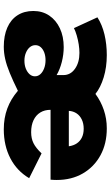

<svg xmlns="http://www.w3.org/2000/svg" viewBox="195 -763 584 1014"><g transform="rotate(90 487.0 -256.0)"><path d="M227 16Q168.5 16 126 -2.5Q83.5 -21 60.8 -56.2Q38 -91.5 38 -140Q38 -188 62.2 -224Q86.5 -260 129.5 -280.2Q172.5 -300.5 229 -300.5Q267.5 -300.5 307 -290.5Q346.5 -280.5 376.5 -263V-299Q376.5 -336.5 343.2 -360Q310 -383.5 259.5 -383.5Q239 -383.5 214.5 -379.8Q190 -376 167 -369.2Q144 -362.5 128.5 -354.5L71.5 -478.5Q110.5 -503.5 162 -515.8Q213.5 -528 271 -528Q335 -528 388.8 -511.5Q442.5 -495 476 -468Q514.5 -496.5 560.5 -512.2Q606.5 -528 658 -528Q739 -528 800.2 -494.5Q861.5 -461 896 -401.5Q930.5 -342 930.5 -263.5Q930.5 -256.5 930.2 -250.8Q930 -245 929 -231H560Q560 -199.5 574.2 -176.5Q588.5 -153.5 615 -141Q641.5 -128.5 678 -128.5Q711.5 -128.5 736.5 -141Q761.5 -153.5 790 -183.5L921 -118Q883 -53.5 816.2 -18.8Q749.5 16 663 16Q603.5 16 553.2 -2.5Q503 -21 459.5 -58.5Q405.5 -32 365.2 -15.5Q325 1 292 8.5Q259 16 227 16ZM300.5 -93Q323.5 -93 342 -100.2Q360.5 -107.5 371.8 -120Q383 -132.5 383 -148.5Q383 -165 371.5 -177.5Q360 -190 340.8 -197.2Q321.5 -204.5 298 -204.5Q275.5 -204.5 257.5 -197.8Q239.5 -191 229 -179Q218.5 -167 218.5 -151Q218.5 -134.5 229.2 -121.5Q240 -108.5 258.8 -100.8Q277.5 -93 300.5 -93ZM565.5 -327.5H752.5Q749 -352.5 737 -370Q725 -387.5 705.5 -396.8Q686 -406 660 -406Q632.5 -406 611.8 -396.2Q591 -386.5 579 -368.8Q567 -351 565.5 -327.5Z"/></g></svg>

Font: Spartan Thin ExtraBold
Style: Regular
Weight: 800
Version: Version 1.004